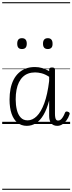

<svg xmlns="http://www.w3.org/2000/svg" viewBox="-20 -1130 659 1750"><path d="M224 17Q175 17 139.5 -11.5Q104 -40 85.5 -93.5Q67 -147 67 -223Q67 -275 76 -320.5Q85 -366 103.5 -402.5Q122 -439 150 -465Q178 -491 214.5 -505Q251 -519 298 -519Q333 -519 363.5 -510Q394 -501 428 -482V-497Q428 -506 434.5 -510.5Q441 -515 454 -515Q468 -515 474.5 -510.5Q481 -506 481 -496V-95Q481 -75 483.5 -60.5Q486 -46 492 -38.5Q498 -31 509 -31Q522 -31 532 -38.5Q542 -46 552.5 -62Q563 -78 573 -104Q577 -112 584 -113.5Q591 -115 600 -111Q610 -108 613.5 -101.5Q617 -95 614 -88Q603 -55 585.5 -32Q568 -9 547 4Q526 17 502 17Q484 17 470 11Q456 5 446.5 -6.5Q437 -18 432.5 -35.5Q428 -53 428 -74Q428 -109 428 -144.5Q428 -180 428 -214Q407 -134 376.5 -82.5Q346 -31 307.5 -7Q269 17 224 17ZM123 -224Q123 -173 133.5 -129.5Q144 -86 168 -59.5Q192 -33 232 -33Q276 -33 315 -71Q354 -109 383.5 -188.5Q413 -268 428 -392V-430Q391 -454 359 -462Q327 -470 300 -470Q266 -470 238 -460Q210 -450 188.5 -429.5Q167 -409 152.5 -379.5Q138 -350 130.5 -311Q123 -272 123 -224ZM180 -683Q158 -683 147.5 -695Q137 -707 137 -732Q137 -757 147.5 -769.5Q158 -782 180 -782Q202 -782 213 -769.5Q224 -757 224 -732Q224 -707 213 -695Q202 -683 180 -683ZM416 -683Q394 -683 383 -695Q372 -707 372 -732Q372 -757 383 -769.5Q394 -782 416 -782Q437 -782 448 -769.5Q459 -757 459 -732Q460 -707 448.5 -695Q437 -683 416 -683ZM0 590H619V600H0ZM0 -20H619V0H0ZM0 -505H619V-500H0ZM0 -1110H619V-1100H0Z"/></svg>

Font: Playwrite FR Moderne Guides
Style: Regular
Weight: 400
Designer: Veronika Burian, José Scaglione
Foundry: TypeTogether
Version: Version 1.003